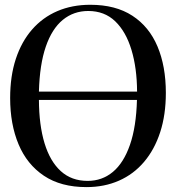

<svg xmlns="http://www.w3.org/2000/svg" viewBox="-20 -772 736 804"><path d="M342 11.5Q235 11.5 164 -36Q93 -83.5 57.8 -167.5Q22.5 -251.5 22.5 -361.5Q22.5 -453 46.2 -525.2Q70 -597.5 114.2 -648.2Q158.5 -699 220.2 -725.5Q282 -752 358 -752Q464 -752 534.2 -706.2Q604.5 -660.5 639.5 -577.5Q674.5 -494.5 674.5 -383Q674.5 -291.5 650.8 -218.5Q627 -145.5 583.2 -94Q539.5 -42.5 478.2 -15.5Q417 11.5 342 11.5ZM347 -14.5Q407.5 -14.5 452.8 -52.2Q498 -90 524.2 -165.5Q550.5 -241 553.5 -353.5H143Q143.5 -248 166.5 -172.2Q189.5 -96.5 234.5 -55.5Q279.5 -14.5 347 -14.5ZM143 -388.5H554Q553.5 -487 530.5 -563.2Q507.5 -639.5 462.5 -682.8Q417.5 -726 349.5 -726Q288.5 -726 243 -688.8Q197.5 -651.5 171.8 -576.8Q146 -502 143 -388.5Z"/></svg>

Font: Merriweather 144pt
Style: Regular
Weight: 400
Version: Version 2.100